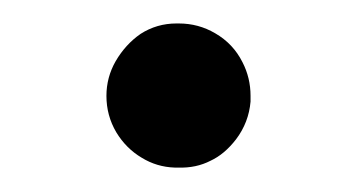

<svg xmlns="http://www.w3.org/2000/svg" viewBox="-20 -96 289 162"><path d="M128.9 -76.2Q129.9 -76.2 130.9 -76.2Q147.5 -76.2 161.6 -67.9Q176.8 -59.1 184.6 -43.5Q191.4 -30.3 191.4 -15.1Q191.4 -12.7 191.4 -10.3Q189.9 7.3 179.2 21.5Q169.4 34.2 157.7 39.6Q145.5 45.9 130.4 45.4Q128.9 45.4 127.4 45.4Q112.3 44.9 99.6 37.1Q86.4 29.3 78.1 15.6Q69.8 1.5 69.8 -15.1Q69.8 -30.8 77.6 -44.4Q85.9 -58.6 98.6 -67.4Q112.3 -76.2 128.9 -76.2Z"/></svg>

Font: Comic Relief
Style: Regular
Weight: 400
Designer: Jeff Davis
Foundry: Loudifier
Version: Version 1.0